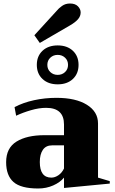

<svg xmlns="http://www.w3.org/2000/svg" viewBox="-20 -1065 656 1095"><path d="M176 -864 303 -1003Q314 -1017 333.5 -1031Q353 -1045 379 -1045Q409 -1045 424.5 -1029Q440 -1013 440 -994Q440 -973 425 -955.5Q410 -938 379 -920L207 -820ZM190 -695Q190 -745 222.5 -775.5Q255 -806 309 -806Q363 -806 395.5 -775.5Q428 -745 428 -695Q428 -645 395.5 -614.5Q363 -584 309 -584Q255 -584 222.5 -614.5Q190 -645 190 -695ZM368 -695Q368 -720 351 -736Q334 -752 309 -752Q284 -752 267 -736Q250 -720 250 -695Q250 -670 267 -654Q284 -638 309 -638Q334 -638 351 -654Q368 -670 368 -695ZM15 -140Q15 -221 74 -257.5Q133 -294 233 -294H345V-355Q345 -450 243 -450Q203 -450 156.5 -436.5Q110 -423 72 -405L63 -454Q112 -480 174 -493.5Q236 -507 302 -507Q412 -507 475.5 -467.5Q539 -428 539 -361V-52Q572 -43 606 -32V-18L345 7V-52Q323 -25 283.5 -7.5Q244 10 198 10Q99 10 57 -27Q15 -64 15 -140ZM345 -104V-236H277Q242 -236 224.5 -210.5Q207 -185 207 -141Q207 -52 273 -52Q293 -52 313 -65.5Q333 -79 345 -104Z"/></svg>

Font: Trirong Black
Style: Regular
Weight: 900
Designer: Katatrad Team
Foundry: CadsonDemak
Version: Version 1.001